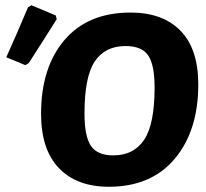

<svg xmlns="http://www.w3.org/2000/svg" viewBox="-20 -703 787 734"><path d="M87 -675 100 -683 193 -644 197 -630Q131 -525 90 -462L77 -454L4 -484Q49 -584 87 -675ZM479 -655Q602 -655 670 -585.5Q738 -516 738 -380Q738 -203 648 -96Q558 11 396 11Q274 11 205.5 -60Q137 -131 137 -268Q137 -445 226.5 -550Q316 -655 479 -655ZM460 -527Q382 -527 342.5 -468.5Q303 -410 303 -269Q303 -182 327.5 -145.5Q352 -109 413 -109Q491 -109 531 -168.5Q571 -228 571 -369Q571 -455 546.5 -491Q522 -527 460 -527Z"/></svg>

Font: Alegreya Sans SC ExtraBold
Style: Italic
Weight: 800
Italic angle: -7°
Designer: Juan Pablo del Peral
Foundry: Huerta Tipografica
Version: Version 2.007